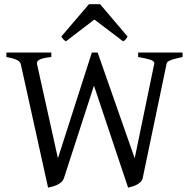

<svg xmlns="http://www.w3.org/2000/svg" viewBox="-20 -860 890 895"><path d="M831.1 -594.2Q809.6 -589.8 795.4 -585.9Q781.2 -582 772.9 -578.4Q764.6 -574.7 761 -571.3Q757.3 -567.9 756.8 -564L645 -28.8Q642.6 -18.6 634.5 -11Q626.5 -3.4 616.2 1.7Q606 6.8 595.2 10Q584.5 13.2 577.1 14.6L418 -460.9L277.8 -28.8Q274.4 -18.6 266.1 -11.2Q257.8 -3.9 247.3 1.2Q236.8 6.3 225.3 9.5Q213.9 12.7 204.1 14.6L77.1 -560.1Q74.7 -572.3 59.6 -580.1Q44.4 -587.9 9.8 -594.2V-615.2H219.2V-594.2Q195.3 -591.8 181.6 -588.1Q168 -584.5 161.1 -580.1Q154.3 -575.7 153.1 -570.6Q151.9 -565.4 152.8 -560.1L250 -122.1L408.2 -615.2H435.1L607.9 -122.1L699.2 -564Q700.2 -569.8 694.8 -574.2Q689.5 -578.6 679.2 -582Q668.9 -585.4 654.8 -588.4Q640.6 -591.3 624 -594.2V-615.2H831.1ZM574.7 -689.5Q568.8 -680.2 565.4 -675.8Q562 -671.4 553.7 -667.5L419.9 -769L287.6 -667.5Q283.7 -669.4 281 -671.4Q278.3 -673.3 276.1 -675.8Q273.9 -678.2 271.5 -681.6Q269 -685.1 265.6 -689.5L394.5 -840.3H446.8Z"/></svg>

Font: Gentium Plus
Style: Regular
Weight: 400
Designer: J. Victor Gaultney, Annie Olsen, Iska Routamaa
Foundry: SIL International
Version: Version 1.510